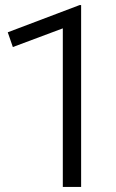

<svg xmlns="http://www.w3.org/2000/svg" viewBox="-20 -735 456 755"><path d="M227 0V-623.5L30.5 -550L10.5 -608L293 -715H299V0Z"/></svg>

Font: Geologica ExtraLight
Style: Regular
Weight: 200
Designer: Sindre Bremnes, Frode Helland
Foundry: Monokrom Skriftforlag AS
Version: Version 1.010; ttfautohint (v1.8.4.7-5d5b);gftools[0.9.28]